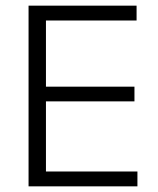

<svg xmlns="http://www.w3.org/2000/svg" viewBox="-20 -659 558 679"><path d="M142.5 0H81V-639H142.5ZM466 0H100V-52.5H466ZM455.5 -300.5H116V-352.5H455.5ZM463 -586.5H99V-639H463Z"/></svg>

Font: Anek Malayalam Medium Light
Style: Regular
Weight: 300
Version: Version 1.003